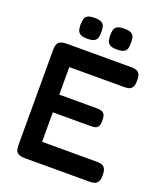

<svg xmlns="http://www.w3.org/2000/svg" viewBox="-160 -987 936 1101"><g transform="rotate(20 308.5 -436.5)"><path d="M124 10Q96 10 83 1.5Q70 -7 67 -21Q64 -35 64 -52V-629Q64 -663 77.5 -676Q91 -689 127 -689H517Q534 -689 547.5 -685.5Q561 -682 569 -669.5Q577 -657 577 -628Q577 -600 568.5 -587Q560 -574 546.5 -571Q533 -568 516 -568H185V-400H413Q430 -400 442 -396.5Q454 -393 461 -382Q468 -371 468 -345Q468 -320 461 -308.5Q454 -297 441 -294.5Q428 -292 411 -292H185V-112H517Q534 -112 547.5 -108.5Q561 -105 569 -92Q577 -79 577 -51Q577 -23 568.5 -10Q560 3 546.5 6.5Q533 10 516 10ZM406 -756Q375 -756 362 -765.5Q349 -775 346 -790Q343 -805 343 -820Q343 -836 346 -850.5Q349 -865 362 -874Q375 -883 407 -883Q439 -883 452 -873.5Q465 -864 467.5 -849.5Q470 -835 470 -819Q470 -804 467.5 -789.5Q465 -775 452 -765.5Q439 -756 406 -756ZM226 -756Q194 -756 181 -765.5Q168 -775 165 -790Q162 -805 162 -820Q163 -836 165.5 -850.5Q168 -865 181 -874Q194 -883 226 -883Q258 -883 271 -873.5Q284 -864 286.5 -849.5Q289 -835 289 -819Q289 -804 286.5 -789.5Q284 -775 271 -765.5Q258 -756 226 -756Z"/></g></svg>

Font: Fredoka Medium
Style: Regular
Weight: 500
Designer: Ben Nathan
Foundry: Milena B. Brandão, Ben Nathan
Version: Version 2.001